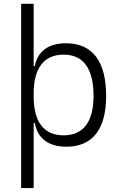

<svg xmlns="http://www.w3.org/2000/svg" viewBox="-20 -752 626 997"><path d="M89.8 224.6H154.8V-112.8H161.1C174.3 -36.6 228 9.8 324.7 9.8C460.4 9.8 531.2 -80.6 531.2 -253.9C531.2 -433.6 460 -527.3 322.8 -527.3C231.9 -527.3 174.8 -485.8 161.1 -408.7H154.8V-732.4H89.8ZM154.8 -251V-266.1C154.8 -398.9 208.5 -468.3 311 -468.3C413.1 -468.3 465.8 -395 465.8 -253.9C465.8 -119.6 412.6 -49.3 310.5 -49.3C208 -49.3 154.8 -118.7 154.8 -251Z"/></svg>

Font: Cascadia Code PL Light
Style: Regular
Weight: 300
Monospace: yes
Designer: Aaron Bell
Foundry: Saja Typeworks
Version: Version 2404.023